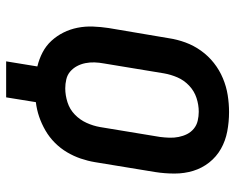

<svg xmlns="http://www.w3.org/2000/svg" viewBox="-92 -692 783 640"><g transform="rotate(90 300.0 -371.5)"><path d="M184 0 201 -104Q176 -110 154 -121.5Q132 -133 115.5 -151Q99 -169 88 -191Q77 -213 72 -238Q67 -263 68 -289.5Q69 -316 73 -342L107 -543Q111 -570 121 -597.5Q131 -625 148.5 -649.5Q166 -674 189.5 -692.5Q213 -711 240.5 -722.5Q268 -734 296.5 -738.5Q325 -743 353 -743Q386 -743 417.5 -737Q449 -731 475.5 -716Q502 -701 521 -677Q540 -653 549 -623.5Q558 -594 558 -561.5Q558 -529 553 -497L520 -296Q516 -272 508 -248.5Q500 -225 487 -203Q474 -181 455.5 -162.5Q437 -144 414.5 -131Q392 -118 368.5 -110Q345 -102 320 -99L304 0ZM274 -197Q297 -197 320.5 -204.5Q344 -212 361.5 -229Q379 -246 389 -268Q399 -290 403 -313L436 -513Q438 -529 438.5 -544.5Q439 -560 436 -575Q433 -590 426.5 -603Q420 -616 408.5 -625.5Q397 -635 382 -638.5Q367 -642 352 -642Q329 -642 306 -634.5Q283 -627 265 -610Q247 -593 237.5 -571Q228 -549 224 -526L191 -326Q188 -310 187.5 -294.5Q187 -279 190 -264Q193 -249 200 -236Q207 -223 218 -213.5Q229 -204 244 -200.5Q259 -197 274 -197Z"/></g></svg>

Font: Iosevka Aile
Style: Bold Italic
Weight: 700
Italic angle: -9°
Designer: Belleve Invis
Foundry: Belleve Invis
Version: Version 28.0.1; ttfautohint (v1.8.4)